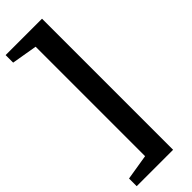

<svg xmlns="http://www.w3.org/2000/svg" viewBox="-313 -749 955 955"><g transform="rotate(-45 164.0 -272.0)"><path d="M246 -733V189H-10V135L125 113V-657L-10 -680V-733Z"/></g></svg>

Font: Piazzolla SC
Style: Bold
Weight: 700
Designer: Juan Pablo del Peral
Foundry: Huerta Tipografica
Version: Version 1.330